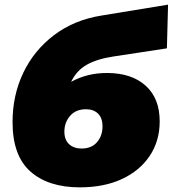

<svg xmlns="http://www.w3.org/2000/svg" viewBox="-20 -790 743 826"><path d="M323 16Q188 16 111 -52Q34 -120 34 -265Q34 -380 80 -476.5Q126 -573 212 -638.5Q298 -704 416 -723L703 -770L698 -582L468 -547Q396 -536 352.5 -511Q309 -486 286 -438Q355 -476 440 -476Q546 -476 606.5 -421.5Q667 -367 667 -268Q667 -184 624.5 -120Q582 -56 505 -20Q428 16 323 16ZM331 -151Q374 -151 397.5 -178.5Q421 -206 421 -246Q421 -283 401.5 -301.5Q382 -320 350 -320Q306 -320 281.5 -291.5Q257 -263 257 -224Q257 -188 277.5 -169.5Q298 -151 331 -151Z"/></svg>

Font: Montserrat Black
Style: Italic
Weight: 900
Italic angle: -11.3°
Designer: Julieta Ulanovsky
Foundry: Julieta Ulanovsky
Version: Version 9.000; ttfautohint (v1.8.4.7-5d5b)